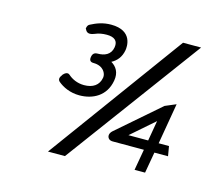

<svg xmlns="http://www.w3.org/2000/svg" viewBox="-103 -793 1166 1006"><g transform="rotate(15 480.0 -290.0)"><path d="M275 -622C266 -618 262 -611 260 -600L259 -598L260 -597C265 -588 271 -565 312 -582C330 -590 351 -594 375 -594C416 -594 437 -577 431 -541C424 -499 390 -486 354 -486C336 -486 327 -478 324 -460C321 -442 328 -433 345 -433C400 -433 418 -394 414 -372C407 -329 374 -308 327 -308C290 -308 260 -323 241 -340C228 -353 212 -341 203 -330V-329C191 -314 189 -301 201 -291C226 -270 266 -250 317 -250C389 -250 459 -285 474 -372C482 -417 463 -446 434 -463C462 -478 483 -502 490 -541C493 -558 503 -651 383 -651C340 -651 306 -638 275 -622ZM849 -62 840 -115H784L822 -337L763 -312L534 -113C516 -97 517 -78 529 -68C534 -64 541 -62 549 -62H718L698 52H755L775 -62ZM746 -225 727 -115H620ZM327 77 869 -657H771L235 77Z"/></g></svg>

Font: Charger Monospace
Style: Regular
Weight: 400
Designer: Jasper
Foundry: Cannot Into Space Fonts
Version: Version 0.980